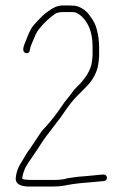

<svg xmlns="http://www.w3.org/2000/svg" viewBox="-20 -655 460 702"><path d="M80.5 27H171C186.8 27 200 26.2 210.4 24.5C216.6 23.5 222.8 22.3 228.8 21C234.8 19.7 240.8 18.7 246.8 18L270.4 15C294.2 13.2 311.4 11.7 321.9 10.5C330.9 9.5 339.7 8.7 348.4 8L360.4 7C368 5.1 371.5 0.7 370.9 -6C370.1 -13.3 365.6 -17 357.4 -17L345.4 -16C337.4 -15.3 328.9 -14.5 319.9 -13.5C310.9 -12.5 302.2 -11.7 293.9 -11C285.5 -10.3 277 -9.7 268.4 -9L245.2 -6C238.8 -5.3 232.2 -4.3 225.7 -3C214.7 1 196.5 3 171 3H107.5C76.9 3 61.5 1.3 61.5 -2V-3C61.5 -10.7 64.8 -22.6 71.3 -38.9C74.5 -46.9 88.2 -68.1 112.5 -102.5C116.5 -108.2 122.1 -116.7 129.2 -128C136.3 -139.3 143.6 -149.8 151 -159.5C155.4 -165.2 159.6 -170.7 163.9 -176C168.1 -181.3 172.6 -187.3 177.4 -194C182.1 -200.7 186.5 -206.3 190.5 -211L202.5 -227C219.4 -252 232 -269.5 240.4 -279.5C245.1 -285.2 250 -291.5 256.4 -298.5C263 -305.5 269.4 -311.8 275.4 -317.5C281.4 -323.2 290 -332 301.4 -344C312.7 -356 322.4 -371 330.4 -389C333 -395 335.2 -401.3 336.9 -408C338.5 -414.7 339.7 -421.5 340.4 -428.5C341 -435.5 341.7 -442 342.4 -448V-484C342.4 -505.3 339.4 -527 333.4 -549C331.4 -556.3 329 -563 326.4 -569C323.7 -575 317.1 -585.3 306.7 -600C296.3 -614.7 282.2 -625.2 264.5 -631.5C258 -633.8 247.3 -635 234.4 -635H208.5C191 -635 172.4 -626.7 151 -610.1C142.6 -604.8 127.2 -589.8 104.7 -564.9C96.8 -556.2 89.4 -543.3 82.5 -526C79.9 -519.3 75.6 -508.8 69.8 -494.5C64 -480.1 63.4 -470.3 68 -465C70.4 -462.3 73.2 -460.8 76.5 -460.5C79.9 -460.2 82.7 -461 85.2 -463.1C87.6 -465.2 89.4 -470.2 90.5 -478C90.5 -481.3 92.4 -487 96 -495C99.7 -503 103.7 -512.5 108.1 -523.4C112.4 -534.3 118.3 -543.8 125.5 -552C142.5 -573.3 162 -590.6 180.8 -604C187.4 -608.7 198.3 -611 213.6 -611H240C243 -611 246.6 -610.8 250.9 -610.5C256.6 -610.2 264.2 -606.3 273.9 -599C280.9 -593.7 287 -587 292.4 -579C309.7 -555.9 318.4 -524.2 318.4 -484V-450C317.7 -444 317 -437.7 316.4 -431C312.9 -399.9 293.6 -367.8 258.4 -334.5C252.4 -328.8 247.4 -322.5 242.6 -315.5C237.9 -308.5 232.3 -301.4 226 -294.1C219.6 -286.8 211.7 -275.9 202.1 -261.5C198.4 -255.8 194.2 -250 189.7 -244L177.7 -228C173.7 -223.3 169.4 -217.8 164.6 -211.5L148.5 -193C142.5 -187 136.9 -180.7 131.5 -174L92.5 -115.5L80.5 -98.5C76.5 -92.8 73 -87.2 70 -81.5C67 -75.8 61.4 -66.5 53.2 -53.4C45 -40.4 39.7 -23.9 37.5 -4C36.2 15.1 50.6 25.4 80.5 27Z"/></svg>

Font: Proton
Style: SeBdCnd
Weight: 500
Version: Version 1.017